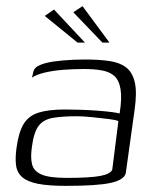

<svg xmlns="http://www.w3.org/2000/svg" viewBox="-20 -599 509 626"><path d="M195 7Q139 7 105 0.5Q71 -6 53.5 -20.5Q36 -35 32.5 -59Q29 -83 34 -118Q41 -169 57.5 -195.5Q74 -222 106.5 -232Q139 -242 192 -242Q217 -242 245.5 -241Q274 -240 300 -238Q326 -236 345 -233.5Q364 -231 370 -229Q378 -279 373 -308.5Q368 -338 352.5 -351.5Q337 -365 312 -369.5Q287 -374 254 -374Q221 -374 187.5 -371.5Q154 -369 126.5 -362.5Q99 -356 84 -346L87 -357Q89 -376 103.5 -383.5Q118 -391 132 -394Q151 -399 186 -402Q221 -405 256 -405Q303 -405 337 -400Q371 -395 391.5 -379Q412 -363 419.5 -330.5Q427 -298 419 -242L390 -34Q384 -12 340 -2.5Q296 7 195 7ZM198 -19Q274 -19 307.5 -25.5Q341 -32 346 -46L366 -204Q359 -208 334 -211Q309 -214 280 -217Q251 -220 230 -220Q182 -220 151.5 -214.5Q121 -209 105.5 -188Q90 -167 84 -120Q79 -86 84.5 -63.5Q90 -41 115.5 -30Q141 -19 198 -19ZM233 -460 126 -547 156 -568 257 -460ZM314 -460 219 -559 249 -579 337 -460Z"/></svg>

Font: Genos Thin Light
Style: Italic
Weight: 300
Italic angle: -8°
Version: Version 1.010